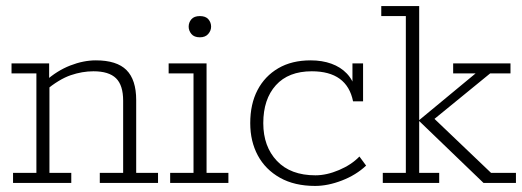

<svg xmlns="http://www.w3.org/2000/svg" viewBox="-20 -603 1722 633"><path d="M23 0V-33H100V-361H18V-394H142V-340L130 -336Q168 -370 211.5 -387Q255 -404 296 -404Q365 -404 397 -372Q429 -340 429 -273V-33H501V0H309V-33H386V-271Q386 -322 362.5 -345Q339 -368 288 -368Q251 -368 213 -355Q175 -342 129 -304L143 -329V-33H215V0Z M541 0V-33H618V-361H536V-394H661V-33H733V0ZM639 -480Q620 -480 611 -491Q602 -502 602 -515Q602 -529 611 -539.5Q620 -550 639 -550Q658 -550 667 -539.5Q676 -529 676 -515Q676 -502 666.5 -491Q657 -480 639 -480Z M1019 10Q951 10 903 -17Q855 -44 830 -90.5Q805 -137 805 -197Q805 -260 829 -306Q853 -352 897.5 -378Q942 -404 1004 -404Q1042 -404 1072.5 -393Q1103 -382 1123.5 -360.5Q1144 -339 1152 -307L1142 -305V-394H1177V-269H1144Q1124 -368 1008 -368Q931 -368 889.5 -322Q848 -276 848 -197Q848 -120 893 -72.5Q938 -25 1020 -25Q1057 -25 1098 -42.5Q1139 -60 1165 -87L1187 -57Q1154 -26 1107.5 -8Q1061 10 1019 10Z M1362 -33H1428V0H1242V-33H1318V-550H1237V-583H1362V-207L1548 -361H1474V-394H1663V-361H1596L1394 -196L1402 -221L1599 -33H1681V0H1574L1362 -204Z"/></svg>

Font: Rokkitt ExtraLight
Style: Regular
Weight: 250
Version: Version 3.103